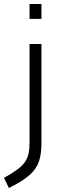

<svg xmlns="http://www.w3.org/2000/svg" viewBox="-51 -722 313 968"><path d="M98 -6C98 87 75 115 -31 175L-6 226C126 159 158 114 158 -5V-500H98ZM98 -627H158V-702H98Z"/></svg>

Font: TitilliumText22L
Style: 250 wt
Weight: 300
Designer: Campivisivi
Foundry: Campivisivi
Version: 1.000